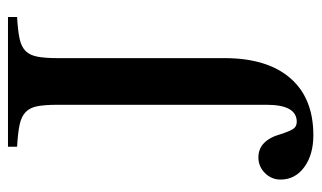

<svg xmlns="http://www.w3.org/2000/svg" viewBox="-180 -598 794 474"><g transform="rotate(-90 217.0 -361.0)"><path d="M310.5 -204.1Q310.5 -98.6 261.2 -41.5Q211.9 15.6 120.1 15.6Q72.3 15.6 41.5 -6.8Q10.7 -29.3 10.7 -65.4Q10.7 -87.9 26.9 -104Q43 -120.1 65.4 -120.1Q107.4 -120.1 123 -64.5Q129.9 -43 135.7 -34.2Q141.6 -25.4 153.3 -25.4Q195.3 -25.4 195.3 -99.6V-616.2Q195.3 -646.5 191.9 -665Q188.5 -683.6 177.7 -694.3Q167 -705.1 146.5 -709.5Q126 -713.9 91.8 -715.8V-738.3H412.1V-715.8Q377.9 -713.9 357.9 -709.5Q337.9 -705.1 327.6 -694.3Q317.4 -683.6 314 -665Q310.5 -646.5 310.5 -616.2Z"/></g></svg>

Font: BabelStone Tibetan
Style: Regular
Weight: 400
Designer: Christopher J. Fynn
Foundry: BabelStone
Version: Version 10.011 October 1, 2023